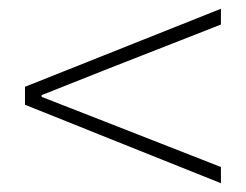

<svg xmlns="http://www.w3.org/2000/svg" viewBox="-20 -584 561 438"><path d="M484 -166 37 -345V-386L484 -564V-528L221 -425L75 -367V-363L221 -306L484 -203Z"/></svg>

Font: Noto Sans JP Thin Thin
Style: Regular
Weight: 250
Version: Version 2.004-H2;hotconv 1.0.118;makeotfexe 2.5.65603